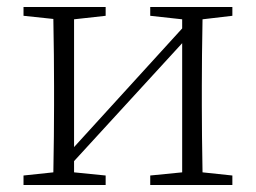

<svg xmlns="http://www.w3.org/2000/svg" viewBox="-20 -527 729 547"><path d="M557 -472Q555 -364 555 -282V-226Q555 -146 557 -36L642 -27V0H408V-27L499 -36V-404L191 -68V-36L281 -27V0H47V-27L132 -36Q134 -146 134 -226V-282Q134 -363 132 -473L47 -482V-507H281V-482L191 -472V-108L499 -446V-472L408 -482V-507H642V-482Z"/></svg>

Font: Source Han Serif SC ExtraLight
Style: Regular
Weight: 250
Designer: Ryoko NISHIZUKA  (kana & ideographs); Frank Grießhammer (Latin, Greek & Cyrillic); Wenlong ZHANG  (bopomofo); Sandoll Co
Foundry: Adobe Systems Incorporated
Version: Version 1.001 October 20, 2017